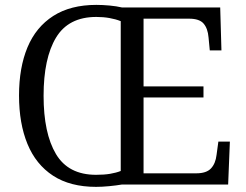

<svg xmlns="http://www.w3.org/2000/svg" viewBox="-20 -744 990 774"><path d="M367.3 9.3Q263 9.3 193.8 -35.8Q124.7 -81 90.7 -163.7Q56.7 -246.3 56.7 -359Q56.7 -471.3 90.8 -553.2Q125 -635 194.7 -679.7Q264.3 -724.3 368.3 -724.3Q393 -724.3 421.7 -721.7Q450.3 -719 471.3 -714H867.7L872.7 -540.7H825.7L820.7 -593Q817.7 -629.3 800.7 -649Q783.7 -668.7 742.7 -668.7H558.7V-395.7H800.3V-351H558.7V-45.3H771.3Q812 -45.3 830.5 -65Q849 -84.7 853 -119.7L860.3 -173.3H906.7L899.7 0H470.7Q449 3.7 420.2 6.5Q391.3 9.3 367.3 9.3ZM367.3 -39.3Q399.7 -39.3 423.7 -43.3Q447.7 -47.3 466.7 -54.7V-658.7Q446 -667 421.2 -671.3Q396.3 -675.7 368.3 -675.7Q256 -675.7 205.8 -592.3Q155.7 -509 155.7 -358Q155.7 -207 205.5 -123.2Q255.3 -39.3 367.3 -39.3Z"/></svg>

Font: Noto Serif Hentaigana ExtraLight
Style: Regular
Weight: 200
Designer: Kazuhiro Yamada
Foundry: nipponia
Version: Version 1.000